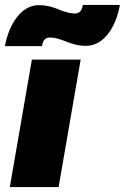

<svg xmlns="http://www.w3.org/2000/svg" viewBox="-33 -763 509 783"><path d="M7 0H206L296 -520H97ZM-13 -575H138C141 -591 146 -610 171 -610C191 -610 212 -603 233 -595C255 -586 282 -576 318 -576C391 -576 440 -653 456 -743H305C302 -727 297 -708 272 -708C252 -708 231 -715 210 -723C188 -732 161 -742 125 -742C53 -742 3 -663 -13 -575Z"/></svg>

Font: Fixel Display Black
Style: Italic
Weight: 900
Italic angle: -10°
Designer: AlfaBravo + MacPaw
Foundry: Kyrylo Tkachov, Marchela Mozhyna, Serhii Makarenko, Maria Weinstein, Zakhar Kryvoshyya
Version: Version 1.210;Glyphs 3.2 (3217)